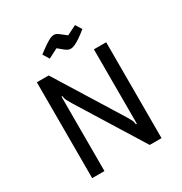

<svg xmlns="http://www.w3.org/2000/svg" viewBox="-185 -947 1029 1084"><g transform="rotate(-30 329.0 -404.5)"><path d="M103 0V-625H180L443 -201Q458 -176 462.5 -166.5Q467 -157 469 -140H475V-625H555V0H478L215 -424Q200 -449 195.5 -458.5Q191 -468 189 -485H183V0ZM365 -693Q356 -693 348.5 -696Q341 -699 329 -708Q317 -717 295 -736L233 -704L208 -745Q241 -770 262 -784Q283 -798 296 -803.5Q309 -809 319 -809Q327 -809 334 -806Q341 -803 353 -794Q365 -785 389 -766L451 -797L476 -757Q448 -734 427 -720Q406 -706 391 -699.5Q376 -693 365 -693Z"/></g></svg>

Font: Changa Light
Style: Regular
Weight: 300
Designer: Eduardo Rodriguez Tunni
Foundry: Eduardo Rodriguez Tunni
Version: Version 3.002; ttfautohint (v1.8.2)